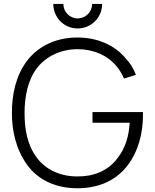

<svg xmlns="http://www.w3.org/2000/svg" viewBox="-20 -960 802 995"><path d="M382.3 -812.5C452.1 -812.5 509.4 -868.8 509.4 -939.6H457.3C457.3 -897.9 424 -864.6 382.3 -864.6C341.7 -864.6 308.3 -897.9 308.3 -939.6H256.2C256.2 -868.8 312.5 -812.5 382.3 -812.5ZM459.4 -379.2V-324H652.1C647.9 -258.3 632.3 -194.8 587.5 -138.5C538.5 -72.9 461.5 -44.8 382.3 -45.8C300 -44.8 220.8 -76 170.8 -142.7C119.8 -211.5 107.3 -293.8 107.3 -375C107.3 -456.3 122.9 -542.7 170.8 -606.2C219.8 -670.8 300 -705.2 382.3 -705.2C462.5 -705.2 538.5 -674 586.5 -613.5C601 -596.9 613.5 -572.9 622.9 -553.1L684.4 -571.9C672.9 -602.1 656.2 -631.2 633.3 -655.2C571.9 -730.2 480.2 -765.6 380.2 -765.6C274 -765.6 181.2 -724 120.8 -645.8C61.5 -567.7 41.7 -469.8 41.7 -375C41.7 -285.4 60.4 -191.7 118.8 -108.3C179.2 -22.9 276 15.6 380.2 15.6C480.2 15.6 575 -16.7 640.6 -102.1C697.9 -176 720.8 -274 720.8 -359.4V-379.2Z"/></svg>

Font: Manrope3 Light
Style: Regular
Weight: 300
Designer: Mikhail Sharanda
Foundry: Mikhail Sharanda
Version: Version 3.000;PS 003.000;hotconv 1.0.88;makeotf.lib2.5.64775